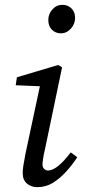

<svg xmlns="http://www.w3.org/2000/svg" viewBox="-20 -762 350 795"><path d="M74 -45Q74 -58 76.5 -75Q79 -92 85 -123L149 -423L166 -404L45 -409L50 -442L221 -493L237 -483L166 -143Q161 -122 158.5 -105.5Q156 -89 156 -80Q156 -69 163 -62.5Q170 -56 179 -56Q197 -56 220 -74Q243 -92 273 -131L300 -111Q279 -79 253.5 -51Q228 -23 199 -5Q170 13 134 13Q109 13 91.5 -2Q74 -17 74 -45ZM232 -624Q210 -624 195 -639Q180 -654 180 -679Q180 -704 197 -723Q214 -742 238 -742Q261 -742 276 -727Q291 -712 291 -688Q291 -663 273.5 -643.5Q256 -624 232 -624Z"/></svg>

Font: Source Serif 4 18pt
Style: Italic
Weight: 400
Italic angle: -12°
Designer: Frank Grießhammer
Foundry: Adobe Systems Incorporated
Version: Version 4.004;hotconv 1.0.116;makeotfexe 2.5.65601